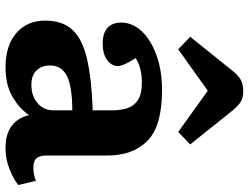

<svg xmlns="http://www.w3.org/2000/svg" viewBox="-120 -742 877 676"><g transform="rotate(90 318.0 -404.5)"><path d="M217 14Q141 14 97 -24Q53 -62 53 -125Q53 -186 85 -221Q117 -256 186.5 -272.5Q256 -289 369 -293V-361Q369 -391 361.5 -414.5Q354 -438 333 -452Q312 -466 271 -466Q245 -466 222 -460Q199 -454 185 -444Q200 -421 206.5 -406Q213 -391 213 -382Q213 -359 191.5 -343.5Q170 -328 134 -328Q97 -328 78.5 -345Q60 -362 60 -393Q60 -433 90.5 -465.5Q121 -498 175 -517.5Q229 -537 298 -537Q424 -537 476 -486Q528 -435 528 -345V-129Q528 -108 537 -96Q546 -84 570 -84Q583 -84 594 -86Q605 -88 617 -93L632 -31Q611 -14 576 0Q541 14 502 14Q451 14 422.5 -8.5Q394 -31 386 -69Q362 -34 320.5 -10Q279 14 217 14ZM279 -77Q318 -77 343.5 -98.5Q369 -120 369 -155V-221Q287 -221 249 -202.5Q211 -184 211 -143Q211 -113 228.5 -95Q246 -77 279 -77ZM154 -594 110 -636 228 -783Q246 -806 262 -814.5Q278 -823 301 -823Q328 -823 343.5 -811Q359 -799 378 -775L489 -636L445 -594L300 -698Z"/></g></svg>

Font: Literata 7pt
Style: Bold
Weight: 700
Designer: Latin by Veronika Burian and Jose Scaglione. Greek by Irene Vlachou. Cyrillic by Vera Evstafieva.
Foundry: TypeTogether
Version: Version 3.002